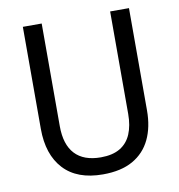

<svg xmlns="http://www.w3.org/2000/svg" viewBox="-81 -788 816 873"><g transform="rotate(-10 327.0 -352.0)"><path d="M572 -242Q572 -165 545 -108.5Q518 -52 463.5 -21Q409 10 325 10Q206 10 144 -57Q82 -124 82 -243V-714H169V-240Q169 -155 209.5 -111.5Q250 -68 329 -68Q383 -68 417.5 -88.5Q452 -109 468.5 -148Q485 -187 485 -241V-714H572Z"/></g></svg>

Font: Noto Sans Thai SemiCondensed
Style: Regular
Weight: 400
Width: 4
Designer: Monotype Design Team
Foundry: Monotype Imaging Inc.
Version: Version 2.001